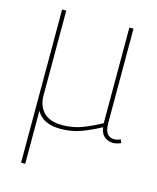

<svg xmlns="http://www.w3.org/2000/svg" viewBox="-112 -608 732 896"><g transform="rotate(15 254.5 -160.0)"><path d="M76 210V-530H96V-121Q96 -70 125.5 -39.5Q155 -9 215 -9Q266 -9 310 -25.5Q354 -42 401 -68V-530H421V-76Q421 -37 434 -22.5Q447 -8 466 -8Q482 -8 497 -16L504 1Q483 10 464 10Q443 10 425 -4Q407 -18 403 -49Q355 -23 310 -6.5Q265 10 211 10Q127 10 96 -46V210Z"/></g></svg>

Font: Georama Thin
Style: Regular
Weight: 100
Designer: Jean-Baptiste Levee
Foundry: Production Type
Version: Version 1.000